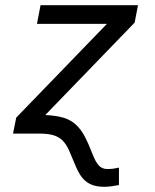

<svg xmlns="http://www.w3.org/2000/svg" viewBox="-20 -510 590 733"><path d="M335 82.5Q344.7 107.4 356.9 121.3Q369.1 135.3 389.6 135.3Q403.3 135.3 413.8 133.8Q424.3 132.3 434.1 129.9V196.3Q422.9 198.7 407.7 200.9Q392.6 203.1 378.4 203.1Q353.5 203.1 335.9 197.3Q318.4 191.4 305.4 180.2Q292.5 168.9 283 152.6Q273.4 136.2 265.1 115.2Q252.9 85 243.2 63.2Q233.4 41.5 219.7 27.3Q206.1 13.2 185.1 6.6Q164.1 0 129.9 0H29.8L42 -61L388.2 -418.9H121.1L134.8 -490.2H506.8L494.1 -423.8L153.8 -71.8V-70.8Q195.3 -68.8 222.7 -60.5Q250 -52.2 269.5 -34.4Q289.1 -16.6 304 12Q318.8 40.5 335 82.5Z"/></svg>

Font: Code New Roman
Style: Italic
Weight: 400
Italic angle: -11°
Monospace: yes
Designer: Sam Radian
Foundry: Code New Roman
Version: Version 1.508 October 19, 2014